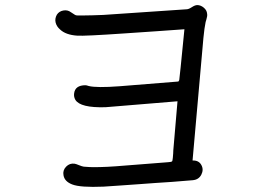

<svg xmlns="http://www.w3.org/2000/svg" viewBox="-20 -731 1040 760"><path d="M799.8 -676.8Q800.8 -671.9 799.8 -666Q798.8 -660.2 796.9 -653.8Q794.9 -647.5 793.9 -643.6Q789.1 -621.1 785.2 -581.1Q780.3 -531.2 742.2 -95.7Q766.6 -96.7 776.9 -78.1Q787.1 -59.6 776.9 -39.6Q766.6 -19.5 742.2 -17.6Q652.3 -9.8 596.7 -6.8Q573.2 -4.9 531.2 -2Q489.3 1 454.6 3.4Q419.9 5.9 389.6 7.8Q297.9 11.7 265.6 -1Q235.4 -12.7 231.4 -37.1Q227.5 -56.6 241.7 -71.3Q255.9 -85.9 275.4 -83Q281.2 -82 293 -77.1Q304.7 -72.3 311.5 -71.3Q336.9 -69.3 349.6 -69.3Q376 -69.3 406.2 -70.8Q436.5 -72.3 475.6 -75.7Q514.6 -79.1 532.2 -80.1L644.5 -88.9Q658.2 -89.8 660.6 -91.8Q663.1 -93.8 664.1 -106.4Q666 -126 666 -135.7L682.6 -330.1Q401.4 -306.6 397.5 -306.6Q297.9 -303.7 278.3 -335.9Q271.5 -347.7 273.4 -361.3Q277.3 -393.6 318.4 -393.6Q322.3 -393.6 331.1 -390.6Q362.3 -382.8 453.1 -389.6L684.6 -408.2Q687.5 -408.2 689.5 -414.1Q690.4 -415 710 -615.2Q670.9 -612.3 600.1 -607.4Q529.3 -602.5 470.7 -598.6Q314.5 -587.9 286.1 -589.8Q240.2 -592.8 217.8 -614.3Q204.1 -626 200.2 -641.6Q196.3 -657.2 205.1 -672.9Q213.9 -686.5 231 -689.5Q248 -692.4 260.7 -682.6Q277.3 -671.9 277.3 -671.9Q281.2 -669.9 286.1 -669.9H315.4Q337.9 -669.9 388.7 -671.9L718.8 -694.3Q726.6 -694.3 739.3 -702.6Q752 -710.9 760.7 -710.9Q774.4 -710.9 786.6 -700.7Q798.8 -690.4 799.8 -676.8Z"/></svg>

Font: irohamaru Regular
Style: Regular
Weight: 400
Designer: [Source Han Sans]
Ryoko NISHIZUKA  (kana & ideographs); Paul D. Hunt (Latin, Greek & Cyrillic); Wenlong ZHANG  (bopomofo
Version: Version 1.00